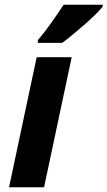

<svg xmlns="http://www.w3.org/2000/svg" viewBox="-20 -786 451 806"><path d="M18 0 134 -546H281L165 0ZM139 -606V-618Q164 -646 194 -688.5Q224 -731 247 -766H411V-758Q400 -744 379.5 -724Q359 -704 334 -682Q309 -660 284.5 -640Q260 -620 241 -606Z"/></svg>

Font: BC Sans
Style: Bold Italic
Weight: 700
Italic angle: -12°
Designer: Monotype Design Team
Province of B.C.
Foundry: Monotype Imaging Inc.
Version: Version 2.000;GOOG;noto-source:20170915:90ef993387c0